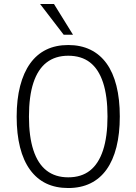

<svg xmlns="http://www.w3.org/2000/svg" viewBox="-20 -940 688 968"><path d="M324 8Q261 8 213 -15Q165 -38 131.5 -84Q98 -130 81 -197.5Q64 -265 64 -352Q64 -439 81.5 -506.5Q99 -574 132 -620Q165 -666 213 -689.5Q261 -713 324 -713Q387 -713 435.5 -689.5Q484 -666 517 -620.5Q550 -575 567 -507.5Q584 -440 584 -353Q584 -266 567 -198.5Q550 -131 517 -85Q484 -39 435.5 -15.5Q387 8 324 8ZM324 -46Q390 -46 433.5 -80Q477 -114 499.5 -182.5Q522 -251 522 -353Q522 -456 499.5 -524Q477 -592 433.5 -625.5Q390 -659 324 -659Q259 -659 215 -625Q171 -591 148.5 -523Q126 -455 126 -352Q126 -251 148.5 -182.5Q171 -114 215 -80Q259 -46 324 -46ZM301 -765 182 -920H252L348 -765Z"/></svg>

Font: Nunito Sans 10pt Condensed Light
Style: Regular
Weight: 300
Width: 3
Designer: Vernon Adams
Foundry: Vernon Adams
Version: Version 3.101;gftools[0.9.27]